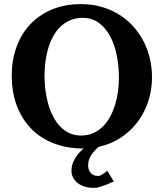

<svg xmlns="http://www.w3.org/2000/svg" viewBox="-20 -707 796 935"><path d="M534.2 176.8Q515.6 185.5 498 192.4Q482.9 198.2 466.6 203.1Q450.2 208 439 208Q415.5 208 395.3 202.4Q375 196.8 360.1 185.8Q345.2 174.8 336.7 159.4Q328.1 144 328.1 124Q328.1 102.1 336.4 82.5Q344.7 63 357.2 47.1Q369.6 31.2 383.8 19L386.7 16.1H383.8Q309.1 16.1 245.4 -7.6Q181.6 -31.2 135.5 -76.7Q89.4 -122.1 63.2 -188.5Q37.1 -254.9 37.1 -339.8Q37.1 -413.6 60.1 -477.3Q83 -541 126.2 -587.4Q169.4 -633.8 232.2 -660.4Q294.9 -687 375 -687Q426.8 -687 472.7 -674.1Q518.6 -661.1 556.9 -637.9Q595.2 -614.7 625.5 -582.3Q655.8 -549.8 676.8 -510.3Q697.8 -470.7 709 -425.5Q720.2 -380.4 720.2 -332Q720.2 -260.3 696 -197Q671.9 -133.8 627.4 -86.4Q583 -39.1 521 -11.2Q492.2 1 460.4 8.3Q440.4 25.4 426.8 44.4Q409.2 68.8 409.2 98.1Q409.2 120.1 421.6 135Q434.1 149.9 459 149.9Q463.9 149.9 470.5 146.5Q477.1 143.1 483.6 138.9Q490.2 134.8 495.4 130.6Q500.5 126.5 502.9 125ZM559.1 -328.1Q559.1 -386.7 548.1 -439.7Q537.1 -492.7 515.1 -532.7Q493.2 -572.8 460.2 -596.4Q427.2 -620.1 383.8 -620.1Q349.1 -620.1 321.8 -608.4Q294.4 -596.7 273.7 -576.4Q252.9 -556.2 238.3 -528.8Q223.6 -501.5 214.4 -470Q205.1 -438.5 200.9 -404.5Q196.8 -370.6 196.8 -336.9Q196.8 -301.3 201.4 -266.1Q206.1 -231 215.3 -198.7Q224.6 -166.5 239.3 -138.7Q253.9 -110.8 273.4 -90.6Q293 -70.3 318.1 -58.6Q343.3 -46.9 374 -46.9Q407.2 -46.9 434.1 -58.8Q460.9 -70.8 481.4 -91.3Q502 -111.8 516.6 -139.2Q531.2 -166.5 540.8 -197.8Q550.3 -229 554.7 -262.5Q559.1 -295.9 559.1 -328.1Z"/></svg>

Font: Charis SIL Am
Style: Bold
Weight: 700
Foundry: SIL International
Version: Version 5.000